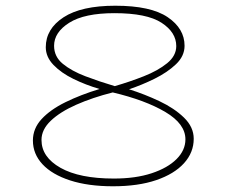

<svg xmlns="http://www.w3.org/2000/svg" viewBox="-20 -641 790 671"><path d="M375 10Q288 10 225 -10.5Q162 -31 128.5 -67Q95 -103 95 -150Q95 -192 125.5 -225Q156 -258 209 -284Q262 -310 328 -330Q280 -344 237 -365Q194 -386 167 -414Q140 -442 140 -476Q140 -540 202 -580.5Q264 -621 383 -621Q507 -621 566 -581Q625 -541 625 -481Q625 -445 595 -416.5Q565 -388 520.5 -366Q476 -344 431 -329Q485 -312 537 -287.5Q589 -263 623 -230Q657 -197 657 -156Q657 -108 623 -70.5Q589 -33 526 -11.5Q463 10 375 10ZM381 -340Q433 -355 482.5 -374.5Q532 -394 564 -420Q596 -446 596 -480Q596 -528 544.5 -561.5Q493 -595 380 -595Q275 -595 222 -561.5Q169 -528 169 -481Q169 -443 199.5 -418Q230 -393 278.5 -374.5Q327 -356 381 -340ZM378 -17Q454 -17 510 -35.5Q566 -54 597 -85Q628 -116 628 -154Q628 -208 558 -249.5Q488 -291 374 -318Q303 -300 246.5 -275Q190 -250 157.5 -219Q125 -188 125 -152Q125 -92 191.5 -54.5Q258 -17 378 -17Z"/></svg>

Font: Inconsolata ExtraExpanded ExtraLight
Style: Regular
Weight: 200
Width: 8
Monospace: yes
Designer: Raph Levien, Cyreal, Brenton Simpson
Foundry: Raph Levien, Cyreal, Google
Version: Version 3.100; ttfautohint (v1.8.4.7-5d5b)